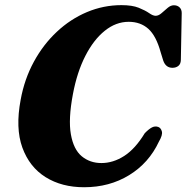

<svg xmlns="http://www.w3.org/2000/svg" viewBox="-20 -734 745 766"><path d="M611.5 -227.5Q622 -223.5 625.8 -209.5Q629.5 -195.5 614 -169Q574 -83.5 495.2 -35.2Q416.5 13 315.5 13Q226.5 13 162 -27.2Q97.5 -67.5 69.2 -145.2Q41 -223 62.5 -336.5Q77.5 -418.5 115 -487.5Q152.5 -556.5 206.8 -607.2Q261 -658 327 -685.8Q393 -713.5 464.5 -713.5Q507.5 -713.5 533.5 -703Q559.5 -692.5 574.8 -681.8Q590 -671 601 -671Q612.5 -671 624.5 -681.5Q636.5 -692 648.8 -702.5Q661 -713 673.5 -713Q687.5 -713 696.2 -704.8Q705 -696.5 705 -682L701.5 -494.5Q701 -478.5 691.5 -471Q682 -463.5 668 -463.5Q641 -463.5 631 -493L621 -525.5Q603 -591 571.8 -619Q540.5 -647 493.5 -647Q442.5 -647 398 -611.2Q353.5 -575.5 320.5 -511Q287.5 -446.5 271 -359Q252 -258.5 262.8 -198Q273.5 -137.5 306.2 -110.5Q339 -83.5 384.5 -83.5Q431.5 -83.5 475.5 -111.8Q519.5 -140 557.5 -202.5Q574 -219.5 586.5 -225.8Q599 -232 611.5 -227.5Z"/></svg>

Font: Fraunces 9pt
Style: Bold Italic
Weight: 700
Italic angle: -16°
Version: Version 1.000;[b76b70a41]